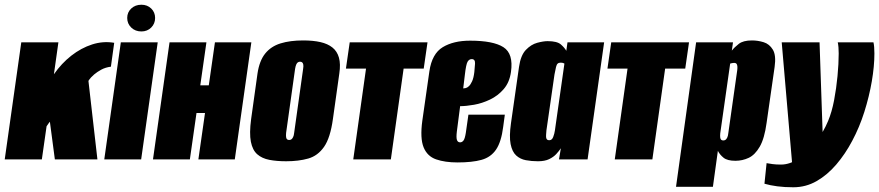

<svg xmlns="http://www.w3.org/2000/svg" viewBox="-30 -674 3718 812"><path d="M-10 0 60 -495H217L198 -360Q230 -406 271.5 -438.5Q313 -471 359.5 -486Q406 -501 453 -493L439 -392Q416 -389 398.5 -379.5Q381 -370 368 -359Q361 -353 355 -346.5Q349 -340 344 -332L382 0H202L181 -159Q177 -155 174 -150Q171 -145 167 -140L147 0Z M411 0 481 -495H637L567 0ZM568 -541Q542 -541 525 -557.5Q508 -574 508 -598Q508 -622 525 -638Q542 -654 568 -654Q593 -654 609.5 -638Q626 -622 626 -598Q626 -574 609.5 -557.5Q593 -541 568 -541Z M617 0 687 -495H843L817 -313H853L879 -495H1033L963 0H809L837 -196H801L773 0Z M1180 8Q1140 8 1109 2Q1078 -4 1058 -21.5Q1038 -39 1031 -74.5Q1024 -110 1032 -170L1059 -363Q1067 -417 1091.5 -447.5Q1116 -478 1156.5 -490.5Q1197 -503 1252 -503Q1294 -503 1325 -496Q1356 -489 1376 -473Q1396 -457 1403.5 -430Q1411 -403 1405 -363L1378 -171Q1367 -91 1340.5 -53Q1314 -15 1273.5 -3.5Q1233 8 1180 8ZM1193 -82Q1198 -82 1202 -84.5Q1206 -87 1209.5 -94Q1213 -101 1214 -112L1252 -383Q1254 -395 1252.5 -401.5Q1251 -408 1247.5 -410.5Q1244 -413 1239 -413Q1234 -413 1230 -410.5Q1226 -408 1223 -401.5Q1220 -395 1218 -383L1180 -112Q1179 -101 1180 -94Q1181 -87 1184.5 -84.5Q1188 -82 1193 -82Z M1464 0 1518 -384H1433L1449 -495H1778L1762 -384H1677L1623 0Z M1905 13Q1852 13 1814.5 0Q1777 -13 1761.5 -51Q1746 -89 1756 -163L1786 -373Q1797 -447 1842.5 -474.5Q1888 -502 1958 -502Q2056 -502 2099 -474.5Q2142 -447 2131 -370Q2125 -326 2100.5 -297.5Q2076 -269 2042.5 -253Q2009 -237 1975 -231Q1941 -225 1916 -225L1902 -117Q1899 -92 1902.5 -82Q1906 -72 1916 -72Q1924 -72 1930 -79.5Q1936 -87 1940 -112L1951 -189H2105L2098 -137Q2090 -74 2068 -41.5Q2046 -9 2006.5 2Q1967 13 1905 13ZM1929 -300Q1933 -300 1939.5 -301.5Q1946 -303 1953 -309.5Q1960 -316 1966.5 -330Q1973 -344 1976 -369Q1978 -386 1979 -405Q1980 -424 1965 -424Q1954 -424 1947.5 -413Q1941 -402 1936 -358Z M2245 8Q2218 8 2194 3.5Q2170 -1 2153 -16.5Q2136 -32 2129.5 -64.5Q2123 -97 2131 -153L2165 -391Q2172 -440 2194 -463Q2216 -486 2242 -493Q2268 -500 2286 -500Q2326 -500 2342 -486Q2358 -472 2365 -459L2370 -495H2525L2455 0H2334L2342 -47Q2334 -35 2322.5 -22.5Q2311 -10 2292.5 -1Q2274 8 2245 8ZM2293 -81Q2299 -81 2303 -84.5Q2307 -88 2309.5 -94.5Q2312 -101 2314 -108.5Q2316 -116 2317 -123.5Q2318 -131 2319 -138L2357 -405Q2355 -406 2353 -407Q2351 -408 2348 -408.5Q2345 -409 2341 -409Q2333 -409 2328.5 -405Q2324 -401 2321.5 -390.5Q2319 -380 2315 -359L2281 -123Q2280 -112 2279.5 -104Q2279 -96 2280 -91Q2281 -86 2284 -83.5Q2287 -81 2293 -81Z M2570 0 2624 -384H2539L2555 -495H2884L2868 -384H2783L2729 0Z M2829 116 2914 -495H3070L3065 -460Q3076 -474 3094.5 -488.5Q3113 -503 3150 -503Q3175 -503 3199.5 -495.5Q3224 -488 3238.5 -464Q3253 -440 3246 -391L3212 -154Q3203 -88 3183 -53.5Q3163 -19 3136.5 -6.5Q3110 6 3080 6Q3046 6 3030 -7Q3014 -20 3006 -36L2985 116ZM3029 -80Q3034 -80 3038 -82.5Q3042 -85 3045.5 -92Q3049 -99 3050 -110L3088 -378Q3089 -387 3088.5 -392.5Q3088 -398 3086.5 -401.5Q3085 -405 3082 -406.5Q3079 -408 3075 -408Q3072 -408 3069 -407.5Q3066 -407 3063.5 -406.5Q3061 -406 3059.5 -405.5Q3058 -405 3058 -405L3016 -110Q3015 -99 3016 -92Q3017 -85 3020.5 -82.5Q3024 -80 3029 -80Z M3325 118Q3288 118 3257.5 114Q3227 110 3203 103L3212 16Q3223 18 3237.5 20Q3252 22 3273 22Q3311 22 3349.5 -4.5Q3388 -31 3420.5 -73.5Q3453 -116 3472 -162Q3488 -200 3497.5 -250Q3507 -300 3512 -352.5Q3517 -405 3517 -448Q3517 -462 3516 -474Q3515 -486 3513 -495H3664Q3668 -478 3668 -448Q3668 -394 3657 -330Q3646 -266 3625.5 -201Q3605 -136 3574 -78Q3545 -23 3507 21.5Q3469 66 3423.5 92Q3378 118 3325 118ZM3323 51 3276 -495H3436L3452 -27Z"/></svg>

Font: Alumni Sans Black
Style: Italic
Weight: 900
Italic angle: -8°
Version: Version 1.016